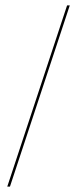

<svg xmlns="http://www.w3.org/2000/svg" viewBox="-20 -694 286 714"><path d="M7 0 229.5 -674H239.5L17 0Z"/></svg>

Font: Anybody ExtraExpanded Thin
Style: Regular
Weight: 100
Width: 8
Designer: Tyler Finck
Foundry: Etcetera Type Company
Version: Version 1.010; ttfautohint (v1.8.3) -l 8 -r 50 -G 200 -x 14 